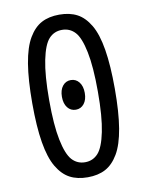

<svg xmlns="http://www.w3.org/2000/svg" viewBox="-84 -801 669 872"><g transform="rotate(-10 250.0 -365.0)"><path d="M288.1 -320.3Q273.4 -301.8 250 -301.8Q226.6 -301.8 211.9 -320.3Q197.3 -338.9 197.3 -370.1Q197.3 -401.4 211.9 -419.9Q226.6 -438.5 250 -438.5Q273.4 -438.5 288.1 -419.9Q302.7 -401.4 302.7 -370.1Q302.7 -338.9 288.1 -320.3ZM310.1 -644Q286.1 -669.9 250 -669.9Q213.9 -669.9 189.9 -644Q166 -618.2 151.9 -549.3Q137.7 -480.5 137.7 -365.2Q137.7 -250 151.9 -181.2Q166 -112.3 189.9 -85.9Q213.9 -59.6 250 -59.6Q286.1 -59.6 310.1 -85.9Q334 -112.3 348.1 -181.2Q362.3 -250 362.3 -365.2Q362.3 -480.5 348.1 -549.3Q334 -618.2 310.1 -644ZM332 -8.3Q297.9 9.8 250 9.8Q202.1 9.8 168 -8.3Q133.8 -26.4 108.9 -68.4Q84 -110.4 71.8 -183.6Q59.6 -256.8 59.6 -364.7Q59.6 -472.7 71.8 -546.4Q84 -620.1 108.9 -662.1Q133.8 -704.1 168 -722.2Q202.1 -740.2 250 -740.2Q297.9 -740.2 332 -722.2Q366.2 -704.1 391.1 -662.1Q416 -620.1 428.2 -546.4Q440.4 -472.7 440.4 -364.7Q440.4 -256.8 428.2 -183.6Q416 -110.4 391.1 -68.4Q366.2 -26.4 332 -8.3Z"/></g></svg>

Font: Rounded Mgen+ 2m regular
Style: Regular
Weight: 400
Designer: [Source Han Sans]
Ryoko NISHIZUKA  (kana & ideographs); Paul D. Hunt (Latin, Greek & Cyrillic); Wenlong ZHANG  (bopomofo
Version: Version 1.059.20150602